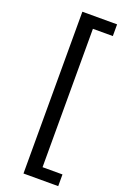

<svg xmlns="http://www.w3.org/2000/svg" viewBox="-168 -756 640 987"><g transform="rotate(20 152.0 -262.5)"><path d="M101 180V-705H291V-641H182V116H291V180Z"/></g></svg>

Font: Nunito Sans 10pt SemiCondensed
Style: Regular
Weight: 400
Width: 4
Designer: Vernon Adams
Foundry: Vernon Adams
Version: Version 3.101;gftools[0.9.27]